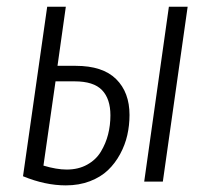

<svg xmlns="http://www.w3.org/2000/svg" viewBox="-20 -543 627 574"><path d="M206.1 -346.2Q287.1 -346.2 327.1 -306.6Q367.2 -267.1 367.2 -199.2Q367.2 -168.5 360.6 -139.2Q354 -109.9 339.1 -82.3Q324.2 -54.7 302.7 -34.2Q281.2 -13.7 248.8 -1.2Q216.3 11.2 176.8 11.2Q115.2 11.2 48.8 -16.1L121.1 -522.9H176.8L151.9 -346.2ZM484.9 -522.9H541L466.8 0H411.1ZM179.2 -36.1Q214.4 -36.1 240.7 -50.8Q267.1 -65.4 281.7 -89.8Q296.4 -114.3 303.2 -141.4Q310.1 -168.5 310.1 -198.2Q310.1 -247.6 284.9 -273.7Q259.8 -299.8 203.1 -299.8H146L109.9 -47.9Q149.4 -36.1 179.2 -36.1Z"/></svg>

Font: Fira Sans Compressed Light
Style: Italic
Weight: 300
Width: 3
Italic angle: -8°
Designer: Carrois Corporate & Edenspiekermann AG
Foundry: Carrois Corporate GbR & Edenspiekermann AG
Version: Version 4.203;PS 004.203;hotconv 1.0.88;makeotf.lib2.5.64775